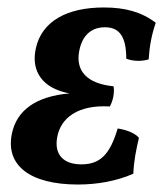

<svg xmlns="http://www.w3.org/2000/svg" viewBox="-20 -486 437 514"><path d="M261 -413C301 -413 318 -386 318 -329C337 -321 362 -322 378 -327C380 -361 386 -394 397 -425C359 -454 315 -466 258 -466C159 -466 92 -429 76 -357C62 -294 95 -249 166 -236C75 -228 25 -190 12 -129C-6 -44 59 8 189 8C239 8 292 -1 337 -21C338 -54 345 -88 352 -117C340 -131 316 -139 295 -142C275 -75 250 -46 198 -46C149 -46 125 -73 133 -118C142 -170 188 -206 274 -201C283 -217 287 -239 284 -255C213 -262 182 -296 192 -349C200 -392 225 -413 261 -413Z"/></svg>

Font: Vollkorn Semibold
Style: Italic
Weight: 600
Italic angle: -11°
Designer: Friedrich Althausen
Foundry: Friedrich Althausen
Version: Version 4.015;PS 004.015;hotconv 1.0.88;makeotf.lib2.5.64775